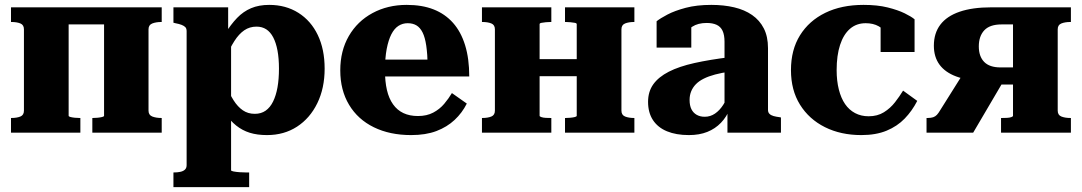

<svg xmlns="http://www.w3.org/2000/svg" viewBox="-20 -543 4428 786"><path d="M78 -90V-423Q78 -441 63.5 -447Q49 -453 26 -453H25V-513H261V-69Q261 -66 268.5 -64Q276 -62 286.5 -61Q297 -60 306 -60H309V0H25V-60H26Q49 -60 63.5 -66Q78 -72 78 -90ZM406 -69V-513H642V-453H641Q619 -453 603.5 -447Q588 -441 588 -423V-90Q588 -72 603.5 -66Q619 -60 641 -60H642V0H358V-60H360Q369 -60 379.5 -61Q390 -62 398 -64Q406 -66 406 -69ZM194 -443V-513H485V-443Z M1000 223H690V163H691Q706 163 718 160.5Q730 158 737 151.5Q744 145 744 133V-415Q744 -426 739 -431.5Q734 -437 724 -441Q714 -445 698 -448L690 -450V-513H914V-381L926 -379V154Q926 157 936.5 159Q947 161 961 162Q975 163 987 163H1000ZM1073 10Q1033 10 1002.5 0.5Q972 -9 947 -29Q922 -49 901 -80L905 -194Q920 -158 936.5 -132Q953 -106 974 -91.5Q995 -77 1023 -77Q1049 -77 1067.5 -90Q1086 -103 1098 -127.5Q1110 -152 1116 -185.5Q1122 -219 1122 -262Q1122 -304 1116 -336Q1110 -368 1098.5 -390Q1087 -412 1070 -423Q1053 -434 1030 -434Q1002 -434 980 -419Q958 -404 939.5 -375Q921 -346 904 -306L900 -403Q925 -443 950.5 -469.5Q976 -496 1008 -509.5Q1040 -523 1082 -523Q1150 -523 1201.5 -490.5Q1253 -458 1281 -399.5Q1309 -341 1309 -262Q1309 -182 1279 -120.5Q1249 -59 1196 -24.5Q1143 10 1073 10Z M1556 -254Q1556 -209 1564 -174.5Q1572 -140 1589 -116Q1606 -92 1631.5 -80Q1657 -68 1691 -68Q1727 -68 1753.5 -82Q1780 -96 1798.5 -118Q1817 -140 1830 -162L1891 -119Q1872 -81 1841 -52Q1810 -23 1766.5 -6.5Q1723 10 1663 10Q1576 10 1510.5 -22Q1445 -54 1409 -114Q1373 -174 1373 -255Q1373 -335 1408 -395.5Q1443 -456 1505 -489.5Q1567 -523 1645 -523Q1708 -523 1755 -504.5Q1802 -486 1834.5 -449.5Q1867 -413 1884 -358Q1901 -303 1901 -230H1529V-299H1753L1731 -271Q1730 -322 1725 -356Q1720 -390 1710 -410Q1700 -430 1685 -439Q1670 -448 1649 -448Q1628 -448 1611 -437Q1594 -426 1582 -402.5Q1570 -379 1563 -342.5Q1556 -306 1556 -254Z M2006 -90V-423Q2006 -441 1991.5 -447Q1977 -453 1954 -453H1953V-513H2237V-453H2234Q2225 -453 2214.5 -452Q2204 -451 2196.5 -449.5Q2189 -448 2189 -444V-69Q2189 -66 2196.5 -63.5Q2204 -61 2214.5 -60.5Q2225 -60 2234 -60H2237V0H1953V-60H1954Q1977 -60 1991.5 -66Q2006 -72 2006 -90ZM2341 -69V-444Q2341 -448 2333.5 -449.5Q2326 -451 2315 -452Q2304 -453 2296 -453H2293V-513H2577V-453H2576Q2554 -453 2539 -447Q2524 -441 2524 -423V-90Q2524 -72 2539 -66Q2554 -60 2576 -60H2577V0H2293V-60H2296Q2304 -60 2315 -61Q2326 -62 2333.5 -64Q2341 -66 2341 -69ZM2122 -231V-301H2413V-231Z M2968 -309V-250Q2934 -245 2907.5 -238Q2881 -231 2861 -221Q2841 -211 2828.5 -198Q2816 -185 2809.5 -169Q2803 -153 2803 -134Q2803 -111 2810.5 -96Q2818 -81 2832 -73Q2846 -65 2865 -65Q2888 -65 2907 -78Q2926 -91 2940.5 -113.5Q2955 -136 2967 -168L2969 -100Q2955 -65 2931.5 -40.5Q2908 -16 2875.5 -3Q2843 10 2800 10Q2748 10 2710.5 -5.5Q2673 -21 2653 -51.5Q2633 -82 2633 -126Q2633 -168 2654.5 -198Q2676 -228 2718 -249.5Q2760 -271 2823 -285Q2886 -299 2968 -309ZM2958 0V-99L2946 -97V-372Q2946 -400 2938 -417Q2930 -434 2913.5 -441.5Q2897 -449 2873 -449Q2837 -449 2813.5 -433.5Q2790 -418 2777 -396Q2769 -406 2768 -415Q2767 -424 2771.5 -432.5Q2776 -441 2786 -447Q2796 -453 2810 -455V-348H2668V-456Q2683 -468 2712.5 -483.5Q2742 -499 2787 -511Q2832 -523 2892 -523Q2943 -523 2985.5 -513Q3028 -503 3059 -481.5Q3090 -460 3107 -426.5Q3124 -393 3124 -346V-93Q3124 -83 3130 -77Q3136 -71 3146.5 -68Q3157 -65 3173 -63L3177 -62V0Z M3536 -67Q3572 -67 3598.5 -83.5Q3625 -100 3644 -124.5Q3663 -149 3677 -172L3735 -130Q3714 -89 3683.5 -57.5Q3653 -26 3609.5 -8Q3566 10 3506 10Q3422 10 3357 -22.5Q3292 -55 3255 -114.5Q3218 -174 3218 -256Q3218 -339 3255 -398.5Q3292 -458 3358.5 -490.5Q3425 -523 3515 -523Q3572 -523 3614 -512.5Q3656 -502 3683.5 -488.5Q3711 -475 3724 -464V-330H3585V-459Q3598 -457 3605.5 -450.5Q3613 -444 3616.5 -435.5Q3620 -427 3618.5 -418Q3617 -409 3611 -403Q3599 -423 3577 -435.5Q3555 -448 3524 -448Q3486 -448 3459.5 -425Q3433 -402 3419 -359Q3405 -316 3405 -256Q3405 -212 3414 -176.5Q3423 -141 3439.5 -117Q3456 -93 3480.5 -80Q3505 -67 3536 -67Z M4127 -443H4080Q4032 -443 4009.5 -419Q3987 -395 3987 -353Q3987 -312 4009 -289.5Q4031 -267 4076 -267H4143V-197H4034L4009 -210Q3940 -213 3894.5 -230Q3849 -247 3826 -278.5Q3803 -310 3803 -356Q3803 -407 3829.5 -442Q3856 -477 3908.5 -495Q3961 -513 4038 -513H4364V-453H4362Q4340 -453 4325 -447Q4310 -441 4310 -423V-90Q4310 -72 4325 -66Q4340 -60 4362 -60H4364V0H4078V-60H4082Q4091 -60 4102 -60.5Q4113 -61 4120 -63.5Q4127 -66 4127 -69ZM3932 -256 4088 -211 3964 0H3773V-60H3777Q3791 -60 3800 -63Q3809 -66 3815.5 -73Q3822 -80 3829 -92Z"/></svg>

Font: Roboto Serif 36pt
Style: Bold
Weight: 700
Version: Version 1.008